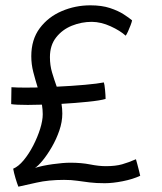

<svg xmlns="http://www.w3.org/2000/svg" viewBox="-20 -687 610 721"><path d="M49 14Q44.5 3 38.2 -17.8Q32 -38.5 29.5 -53.5Q49 -61.5 68.8 -85.2Q88.5 -109 104.8 -140.5Q121 -172 130.8 -203.2Q140.5 -234.5 140.5 -258Q140.5 -275 137.5 -294Q108 -293 84.5 -293Q39.5 -293 22 -296L23 -359.5Q42.5 -358 76.5 -358Q97 -358 121.5 -358.5Q112.5 -387.5 105 -416.5Q97.5 -445.5 97.5 -476Q97.5 -538.5 129.2 -581Q161 -623.5 211.8 -645.2Q262.5 -667 319.5 -667Q362 -667 393 -656.8Q424 -646.5 444.5 -633.2Q465 -620 476 -610.5Q475 -604.5 470.5 -592.5Q466 -580.5 460.8 -569Q455.5 -557.5 452 -553Q431 -572 395.5 -588.2Q360 -604.5 325 -605Q286 -605 250 -590.5Q214 -576 190.8 -546.5Q167.5 -517 167.5 -472.5Q167.5 -441.5 175.5 -414.8Q183.5 -388 193 -361.5Q248.5 -364 298.5 -368.5Q348.5 -373 370 -377.5Q372.5 -370.5 374.5 -349.2Q376.5 -328 376.5 -315.5Q356.5 -309.5 310 -304.8Q263.5 -300 211 -297Q214 -278.5 214 -260.5Q214 -229.5 202.8 -196.8Q191.5 -164 174.5 -134.8Q157.5 -105.5 140.5 -84.8Q123.5 -64 111.5 -56.5Q138.5 -65 177.8 -70.5Q217 -76 244.5 -76Q285.5 -76 318.5 -69.5Q351.5 -63 377 -63Q414 -63 438.5 -70Q463 -77 490.5 -89Q492 -84 495.5 -71Q499 -58 502.2 -45.2Q505.5 -32.5 506.5 -27Q479 -14 441 -6.5Q403 1 373.5 1Q340.5 1 316.5 -2Q292.5 -5 270.2 -8.2Q248 -11.5 220.5 -11.5Q162 -11.5 117.2 -1.2Q72.5 9 49 14Z"/></svg>

Font: Grandstander Light
Style: Regular
Weight: 300
Designer: Tyler Finck
Foundry: Etcetera Type Co
Version: Version 1.200; ttfautohint (v1.8.3)